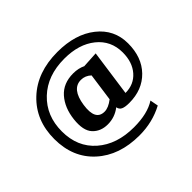

<svg xmlns="http://www.w3.org/2000/svg" viewBox="-177 -956 1393 1393"><g transform="rotate(-45 520.0 -259.0)"><path d="M881 -346Q881 -467 789.5 -540.5Q698 -614 549 -614Q375 -614 269 -513.5Q163 -413 163 -253Q163 -93 271 1.5Q379 96 555 96Q695 96 776 43L788 106Q676 166 541 166Q336 166 210.5 52Q85 -62 85 -253Q85 -444 212 -564Q339 -684 548 -684Q731 -684 843 -595.5Q955 -507 955 -365Q955 -223 872.5 -138Q790 -53 655 -53Q612 -53 591 -63Q570 -73 566 -98Q508 -53 435.5 -53Q363 -53 319 -100Q275 -147 287 -253.5Q299 -360 357.5 -426.5Q416 -493 519 -493Q572 -493 615 -472V-473L737 -480L687 -124Q774 -124 827.5 -185Q881 -246 881 -346ZM525 -420Q432 -420 411 -277.5Q390 -135 484 -135Q524 -135 573 -173L603 -388Q569 -420 525 -420Z"/></g></svg>

Font: Karma
Style: Bold
Weight: 700
Designer: Joana Correia
Foundry: Indian Type Foundry
Version: Version 1.202;PS 1.0;hotconv 1.0.78;makeotf.lib2.5.61930; tt